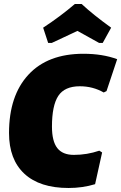

<svg xmlns="http://www.w3.org/2000/svg" viewBox="-20 -926 604 957"><path d="M220 -712 195 -788Q282 -845 353 -906H387Q444 -853 534 -788L492 -712H474L366 -772Q343 -761 299 -740.5Q255 -720 238 -712ZM396 -658Q491 -658 564 -631L511 -472L497 -465Q443 -496 378 -496Q302 -496 270.5 -448Q239 -400 239 -295Q239 -222 265.5 -188Q292 -154 348 -154Q414 -154 475 -175L489 -166L454 -8Q392 11 322 11Q178 11 101.5 -60Q25 -131 25 -263Q25 -449 121.5 -553.5Q218 -658 396 -658Z"/></svg>

Font: Alegreya Sans Black
Style: Italic
Weight: 900
Italic angle: -7°
Designer: Juan Pablo del Peral
Foundry: Huerta Tipografica
Version: Version 2.007